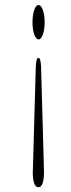

<svg xmlns="http://www.w3.org/2000/svg" viewBox="-20 -600 289 782"><path d="M136.4 162.5Q124.3 162.5 118.9 146Q113.5 129.5 113.5 103Q113.5 85.5 114.8 61.5L125.8 -329.5Q127.6 -364.5 136.4 -364.5Q145.4 -364.5 147.2 -330L158.2 61.5Q159.2 84.5 159.2 103Q159.2 129.5 153.8 146Q148.3 162.5 136.4 162.5ZM137.1 -579.5Q147.5 -579.5 154.7 -558.8Q161.9 -538 161.9 -509.5Q161.9 -480 154.7 -459.8Q147.5 -439.5 137.1 -439.5Q126.5 -439.5 119.4 -459.8Q112.3 -480 112.3 -509.5Q112.3 -538 119.4 -558.8Q126.5 -579.5 137.1 -579.5Z"/></svg>

Font: Fraunces 72pt S100
Style: Regular
Weight: 400
Version: Version 1.000; ttfautohint (v1.8.3)